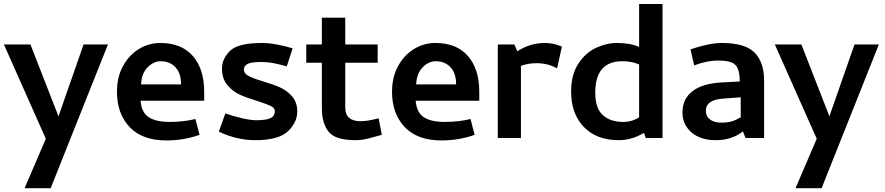

<svg xmlns="http://www.w3.org/2000/svg" viewBox="-20 -708 4539 985"><path d="M215 3.8 106.2 257.5H240L533.8 -480H408.8L280 -111.2L136.2 -480H0Z M580 -237.5Q580 -125 645 -56.2Q710 12.5 833.8 12.5Q922.5 12.5 1003.8 -16.2L982.5 -97.5Q922.5 -82.5 850 -82.5Q781.2 -82.5 743.8 -106.2Q706.2 -130 701.2 -191.2H1027.5V-237.5Q1027.5 -353.8 969.4 -420.6Q911.2 -487.5 802.5 -487.5Q743.8 -487.5 693.1 -456.9Q642.5 -426.2 611.2 -369.4Q580 -312.5 580 -237.5ZM908.8 -275H703.8Q706.2 -331.2 736.9 -362.5Q767.5 -393.8 805 -393.8Q851.2 -393.8 880 -363.1Q908.8 -332.5 908.8 -275Z M1288.8 11.2Q1408.8 11.2 1456.9 -34.4Q1505 -80 1505 -136.2Q1505 -182.5 1479.4 -212.5Q1453.8 -242.5 1418.1 -258.8Q1382.5 -275 1327.5 -291.2Q1277.5 -306.2 1254.4 -318.8Q1231.2 -331.2 1231.2 -351.2Q1231.2 -370 1250 -380Q1268.8 -390 1323.8 -390Q1373.8 -390 1451.2 -367.5L1481.2 -460Q1450 -470 1405.6 -478.8Q1361.2 -487.5 1322.5 -487.5Q1201.2 -487.5 1160 -446.9Q1118.8 -406.2 1118.8 -356.2Q1118.8 -305 1146.2 -271.9Q1173.8 -238.8 1211.2 -221.9Q1248.8 -205 1303.8 -188.8Q1350 -173.8 1370 -163.8Q1390 -153.8 1390 -137.5Q1390 -113.8 1368.8 -102.5Q1347.5 -91.2 1295 -91.2Q1266.2 -91.2 1222.5 -101.2Q1178.8 -111.2 1136.2 -126.2L1102.5 -32.5Q1196.2 11.2 1288.8 11.2Z M1830 -86.2Q1751.2 -86.2 1751.2 -156.2V-386.2H1917.5V-480H1751.2V-617.5H1631.2V-480H1551.2V-386.2H1631.2V-153.8Q1631.2 -76.2 1665.6 -32.5Q1700 11.2 1803.8 11.2Q1833.8 11.2 1864.4 3.8Q1895 -3.8 1938.8 -16.2L1922.5 -101.2Q1866.2 -86.2 1830 -86.2Z M1991.2 -237.5Q1991.2 -125 2056.2 -56.2Q2121.2 12.5 2245 12.5Q2333.8 12.5 2415 -16.2L2393.8 -97.5Q2333.8 -82.5 2261.2 -82.5Q2192.5 -82.5 2155 -106.2Q2117.5 -130 2112.5 -191.2H2438.8V-237.5Q2438.8 -353.8 2380.6 -420.6Q2322.5 -487.5 2213.8 -487.5Q2155 -487.5 2104.4 -456.9Q2053.8 -426.2 2022.5 -369.4Q1991.2 -312.5 1991.2 -237.5ZM2320 -275H2115Q2117.5 -331.2 2148.1 -362.5Q2178.8 -393.8 2216.2 -393.8Q2262.5 -393.8 2291.2 -363.1Q2320 -332.5 2320 -275Z M2533.8 -480V0H2652.5V-370Q2690 -383.8 2731.2 -383.8Q2791.2 -383.8 2833.8 -358.8L2838.8 -360L2862.5 -468.8Q2821.2 -487.5 2775 -487.5Q2700 -487.5 2633.8 -445L2618.8 -480Z M3258.8 -467.5Q3213.8 -487.5 3145 -487.5Q3091.2 -487.5 3037.5 -462.5Q2983.8 -437.5 2946.9 -381.2Q2910 -325 2910 -238.8Q2910 -123.8 2975.6 -56.2Q3041.2 11.2 3155 11.2Q3220 11.2 3283.8 -26.2L3292.5 0H3378.8V-687.5H3258.8ZM3258.8 -377.5V-106.2Q3222.5 -82.5 3176.2 -82.5Q3111.2 -82.5 3072.5 -117.5Q3033.8 -152.5 3033.8 -232.5Q3033.8 -393.8 3172.5 -393.8Q3221.2 -393.8 3258.8 -377.5Z M3522.5 -455 3541.2 -372.5Q3607.5 -397.5 3663.8 -397.5Q3730 -397.5 3752.5 -375Q3775 -352.5 3775 -290L3681.2 -285Q3585 -280 3533.1 -240.6Q3481.2 -201.2 3481.2 -131.2Q3481.2 -68.8 3527.5 -28.8Q3573.8 11.2 3651.2 11.2Q3735 11.2 3791.2 -33.8L3805 0H3900V-295Q3900 -387.5 3851.9 -437.5Q3803.8 -487.5 3682.5 -487.5Q3620 -487.5 3522.5 -455ZM3681.2 -78.8Q3643.8 -78.8 3622.5 -95Q3601.2 -111.2 3601.2 -140Q3601.2 -197.5 3695 -202.5L3780 -208.8V-106.2Q3773.8 -102.5 3757.5 -94.4Q3741.2 -86.2 3723.8 -82.5Q3706.2 -78.8 3681.2 -78.8Z M4170 3.8 4061.2 257.5H4195L4488.8 -480H4363.8L4235 -111.2L4091.2 -480H3955Z"/></svg>

Font: Cambay
Style: Bold
Weight: 700
Designer: Pooja Saxena
Foundry: Pooja Saxena
Version: Version 1.096;PS 001.096;hotconv 1.0.70;makeotf.lib2.5.58329